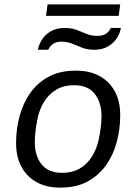

<svg xmlns="http://www.w3.org/2000/svg" viewBox="-20 -842 622 872"><path d="M250 10Q193 10 148.5 -13.5Q104 -37 78.5 -82.5Q53 -128 53 -193Q53 -256 69 -315Q85 -374 118 -420.5Q151 -467 202 -494Q253 -521 322 -521H329Q386 -521 430.5 -497.5Q475 -474 500.5 -429Q526 -384 526 -318Q526 -255 510 -196Q494 -137 461 -91Q428 -45 377.5 -17.5Q327 10 257 10ZM263 -57Q308 -57 342 -76.5Q376 -96 398 -131.5Q420 -167 429 -211Q435 -240 438 -266.5Q441 -293 441 -314Q441 -376 410.5 -415.5Q380 -455 316 -455Q270 -455 236 -435Q202 -415 180.5 -380.5Q159 -346 150 -301Q144 -271 141 -244.5Q138 -218 138 -197Q138 -135 168.5 -96Q199 -57 263 -57ZM152 -616Q156 -638 170 -661Q184 -684 210 -699.5Q236 -715 274 -715Q305 -715 328.5 -706Q352 -697 373.5 -688Q395 -679 422 -679Q446 -679 461 -688.5Q476 -698 483 -715H529Q526 -694 512 -671Q498 -648 472 -632Q446 -616 408 -616Q377 -616 354 -625Q331 -634 309.5 -643Q288 -652 260 -653Q236 -653 221.5 -643Q207 -633 199 -616ZM189 -770 196 -822H526L519 -770Z"/></svg>

Font: Chivo Medium Light
Style: Italic
Weight: 300
Italic angle: -8.05°
Version: Version 2.002